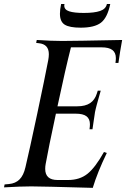

<svg xmlns="http://www.w3.org/2000/svg" viewBox="-20 -931 627 954"><path d="M356 -366.2H257.8Q220.2 -191.4 207 -116.7Q204.6 -105 204.6 -91.8Q204.6 -36.6 266.1 -36.6H318.4Q376 -36.6 414.6 -67.4Q453.1 -98.1 496.6 -175.8L510.7 -170.9Q464.4 -75.2 440.9 2.4Q183.6 -4.9 135.3 -4.9Q82.5 -4.9 0 0L2.9 -14.6L24.4 -16.6Q57.1 -19.5 77.1 -39.6Q97.2 -59.6 106.4 -100.1Q125.5 -180.2 164.6 -364Q203.6 -547.9 219.7 -632.3Q222.7 -648.4 222.7 -661.6Q222.7 -711.4 172.9 -716.3L159.7 -717.8L162.6 -732.4Q236.3 -727.5 288.6 -727.5Q349.1 -727.5 586.9 -732.4Q576.2 -674.3 568.4 -618.2H553.7L555.2 -631.8Q555.7 -635.3 555.7 -642.1Q555.7 -669.4 538.3 -682.6Q521 -695.8 484.4 -695.8H332.5Q305.7 -590.8 265.6 -402.8H363.8Q403.8 -402.8 427.5 -418.5Q451.2 -434.1 461.4 -466.8L465.8 -480.5H480.5Q475.6 -462.4 468.8 -439Q461.9 -415.5 460.4 -408.9Q459 -402.3 456.1 -392.1Q453.1 -381.8 452.1 -374.3Q451.2 -366.7 449.7 -357.9Q448.2 -349.1 445.3 -328.6Q442.4 -308.1 439.5 -288.6H424.8L426.3 -302.2Q426.8 -306.2 426.8 -313.5Q426.8 -340.3 409.7 -353.3Q392.6 -366.2 356 -366.2ZM396.5 -866.7Q448.7 -866.7 477.3 -876.5Q505.9 -886.2 511.2 -911.1H527.8Q513.7 -842.8 481.4 -818.1Q449.2 -793.5 380.9 -793.5Q325.7 -793.5 301.8 -808.3Q277.8 -823.2 277.8 -862.8Q277.8 -883.3 283.7 -911.1H300.3Q299.3 -905.3 299.3 -903.3Q299.3 -882.8 323.7 -874.8Q348.1 -866.7 396.5 -866.7Z"/></svg>

Font: Flanker
Style: Italic
Weight: 400
Italic angle: -12°
Designer: Flanker
Version: Version 2.027